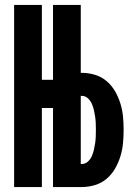

<svg xmlns="http://www.w3.org/2000/svg" viewBox="-20 -755 540 775"><path d="M37 0V-735H149V-433H194V-735H306V-461H310Q337 -461 363.5 -453Q390 -445 410.5 -427.5Q431 -410 444.5 -386.5Q458 -363 466 -337Q474 -311 476.5 -284.5Q479 -258 479 -231Q479 -204 476.5 -177Q474 -150 466 -124Q458 -98 444.5 -74.5Q431 -51 410.5 -33.5Q390 -16 363.5 -8Q337 0 310 0H194V-319H149V0ZM306 -93H310Q324 -93 334.5 -102.5Q345 -112 350.5 -124.5Q356 -137 359 -150Q362 -163 364 -176.5Q366 -190 366.5 -203.5Q367 -217 367 -231Q367 -244 366.5 -257.5Q366 -271 364 -284.5Q362 -298 359 -311Q356 -324 350.5 -336.5Q345 -349 334.5 -358.5Q324 -368 310 -368H306Z"/></svg>

Font: Iosevka Term Curly Heavy
Style: Regular
Weight: 900
Designer: Belleve Invis
Foundry: Belleve Invis
Version: Version 32.3.0